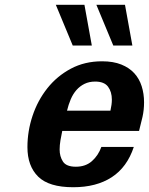

<svg xmlns="http://www.w3.org/2000/svg" viewBox="-20 -771 624 805"><path d="M95 -154Q95 -221 116.5 -285.5Q138 -350 178.5 -401Q219 -452 277 -483Q335 -514 408 -514Q455 -514 488.5 -500.5Q522 -487 543 -464Q564 -441 574 -409.5Q584 -378 584 -342Q584 -310 577.5 -281Q571 -252 563 -222H241Q237 -204 233.5 -183Q230 -162 230 -144Q230 -115 244 -93.5Q258 -72 298 -72Q339 -72 365.5 -95.5Q392 -119 405 -155H541Q513 -70 448.5 -28Q384 14 287 14Q185 14 140 -30.5Q95 -75 95 -154ZM443 -307Q449 -333 449 -353Q449 -386 433 -407.5Q417 -429 379 -429Q354 -429 334.5 -419.5Q315 -410 300.5 -393.5Q286 -377 276.5 -354.5Q267 -332 261 -307ZM285 -580 214 -751H334L365 -580ZM455 -580 384 -751H504L535 -580Z"/></svg>

Font: Perun
Style: Bold Italic
Weight: 700
Italic angle: -12°
Foundry: Copyright (c) Stefan Peev, Context Ltd, 2016
Version: Version 1.027